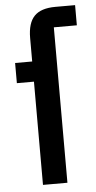

<svg xmlns="http://www.w3.org/2000/svg" viewBox="-53 -773 402 806"><g transform="rotate(-5 147.5 -370.0)"><path d="M95 -435H23V-520H95V-619Q95 -682 123 -711Q151 -740 212 -740H295V-655H198V0H95Z"/></g></svg>

Font: IBM Plex Sans Condensed Medium
Style: Regular
Weight: 500
Width: 3
Designer: Mike Abbink, Paul van der Laan, Pieter van Rosmalen
Foundry: Bold Monday
Version: Version 1.3